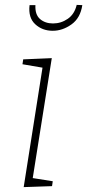

<svg xmlns="http://www.w3.org/2000/svg" viewBox="-20 -764 357 786"><path d="M77 2 154 -487 72 -501 75 -521 192 -526 114 -35 196 -22 193 -2ZM196 -638Q153 -638 124 -665Q95 -692 101 -743H125Q123 -704 144 -686Q165 -668 197 -668Q230 -668 257.5 -687Q285 -706 294 -744L317 -743Q309 -690 272.5 -664Q236 -638 196 -638Z"/></svg>

Font: Bitter ExtraLight
Style: Italic
Weight: 200
Italic angle: -9°
Designer: Sol Matas, and Bitter project Authors
Foundry: Sol Matas
Version: Version 2.001